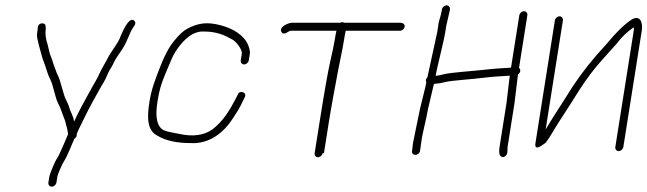

<svg xmlns="http://www.w3.org/2000/svg" viewBox="-20 -550 2421 718"><path d="M190.9 133 194.3 112C196.4 98.3 214.3 59.6 221.3 49.7C230 37.2 251.4 -15.9 257.9 -31C265.3 -35.7 268.3 -41.7 266.8 -49C275.6 -70.5 281.1 -79 297.4 -113.1C316.3 -152.8 335.4 -184.9 353.3 -217.6C365.4 -239.8 372.1 -246.7 381 -269.3C388.7 -289.1 397.6 -297.7 406 -316.6C410.1 -325.7 418 -338.5 429.8 -355.1C441.7 -371.7 451 -388.7 457.9 -406.3C464.9 -423.8 471.5 -437.4 477.8 -447C487.9 -459.3 488.7 -468.3 480.1 -474C466.6 -482.9 448.9 -459.8 426.9 -404.7C420.1 -387.6 392.7 -352.8 384.7 -336.1C376.9 -319.6 357.7 -289.5 350.9 -272.8C344.9 -257.8 330.3 -234.9 323.1 -221.5C305.6 -189.2 276.1 -137.9 257 -95C256.6 -96.3 256.2 -98.8 255.7 -102.5C254.6 -112.2 245.3 -129.4 242 -139L235.9 -157C234 -162.3 230.8 -169.4 226.2 -178.1C217.5 -194.5 206.4 -247.5 198 -264.5C192.9 -274.8 189.3 -283.7 187.1 -291L178.7 -314C176.7 -322 174 -329.7 170.9 -337C164.5 -351.7 162.7 -365.6 158.5 -382C150.8 -404.7 148.3 -425 151.2 -443C151.1 -455.5 149.8 -463.6 135.9 -462.5C125.7 -461.6 120.6 -454.1 120.7 -440C120.1 -436 119.3 -429.9 118.3 -421.8C116.5 -406.8 131.9 -358.7 134.5 -347.5C138.2 -331.6 145.3 -315.2 150.5 -300L157.9 -277C160.6 -269 164.5 -259.8 169.6 -249.4C178.9 -230.4 186.9 -183.5 196.7 -165C208.3 -143.4 211.7 -126.8 221.1 -104.5C226 -92.7 225.5 -86.4 229.4 -75C232.3 -66.5 233 -57 234.6 -48C228.9 -35.2 201.5 31.3 194 41.1C187.2 49.8 166.6 97.5 164.3 112L160.9 133C159.7 140.9 165.6 148 173.6 148C181.5 148 189.7 140.9 190.9 133Z M910.3 -324 914.3 -349C915.5 -357 913.5 -367.7 908.1 -381C893.5 -417.3 852.7 -443.6 803.4 -456C758.4 -467.3 725.4 -466.3 680.4 -442.7C666 -435.2 649.9 -420.3 632 -398C612.6 -375.7 593 -338.2 573.2 -285.5C560.1 -250.6 546.4 -217.5 538.6 -168C528.7 -105.5 531.7 -60.6 569.7 -42C599.8 -24 640.4 -15 691.4 -15C765.7 -10 819.1 -57.6 851.7 -108.5C867.7 -133.5 874.5 -142.3 889.7 -175L895.6 -187C904.6 -205.3 875.1 -214.7 869 -196L863.1 -184C838.6 -137 816.2 -99.2 775.6 -67C743.4 -43.6 701.3 -37.8 649.3 -49.5C641.9 -51.2 630.4 -53.4 614.7 -56.3C599.1 -59.2 588 -64 581.5 -70.8C563.1 -90.2 562.2 -127.3 568.6 -168C578.3 -228.9 585.4 -243.2 620.3 -326C628.4 -345.4 639.6 -363.9 653.9 -381.5C683.5 -418 713.7 -434.8 744.4 -432C777.1 -432 806.9 -424.7 833.9 -410C838.8 -407.3 844.5 -404.3 850.9 -401C861.3 -395.6 886.9 -365.4 884.3 -349L880.3 -324C879.1 -316.1 885 -309 892.9 -309C900.9 -309 909.1 -316.1 910.3 -324Z M1191.4 23 1209.7 -93C1220.6 -161.3 1233.3 -226.6 1244.5 -287C1252.5 -330.4 1259.9 -359 1266.1 -398.5C1268.6 -414.2 1270.9 -426.3 1272.9 -435H1475.9C1483.8 -435 1492 -442.1 1493.3 -450C1494.5 -457.9 1488.6 -465 1475.9 -465H1266.9C1265.1 -466.3 1262.9 -467 1260.2 -467C1257.5 -467 1254.8 -466.3 1251.9 -465H1071.9C1058.9 -465 1022.7 -449.5 1032.1 -431.5C1041.3 -413.9 1058.7 -435 1067.1 -435H1238.1C1236 -425.7 1233.7 -413.5 1231.4 -398.5C1229 -383.5 1223.5 -357.2 1214.9 -319.8C1206.3 -282.2 1193 -206.7 1175 -93L1156.6 23C1155.4 30.9 1161.3 38 1169.2 38C1177.2 38 1185.4 30.9 1186.6 23Z M1632.6 -515 1631.6 -509C1628.1 -486.5 1620.2 -472.8 1618.7 -453L1615.3 -431L1578.3 -261C1575.1 -257.7 1573.3 -254.3 1572.8 -251C1572.2 -247.7 1572.8 -244.7 1574.3 -242C1571.3 -223.1 1554.6 -161.9 1550.6 -143L1524.2 -14C1523.4 -4.7 1522.6 2.3 1521.9 7L1520.8 14C1519.4 22.8 1524.9 29 1533.4 29C1541.9 29 1549.4 22.8 1550.8 14L1551.9 7C1552.7 1.7 1553.7 -5.5 1554.8 -14.5C1559.9 -56.3 1573.7 -99.3 1580.5 -142L1601.7 -232C1602.7 -238.2 1606.8 -237 1615.1 -237.5C1620.8 -237.8 1629.9 -239.5 1642.3 -242.6C1654.7 -245.7 1675.2 -248.4 1703.8 -250.8C1732.5 -253.1 1767.8 -256.7 1809.9 -261.5C1833.6 -264.2 1864 -265.3 1886.3 -267L1874 -164L1848.2 -1C1845.1 18.2 1847 30.2 1853.7 35C1860.4 39.7 1867.1 37.9 1873.8 29.5C1879.6 22.2 1876.8 7.6 1878.2 -1L1904.1 -165L1917.1 -272C1926.8 -278.2 1928.5 -290.3 1920.9 -296L1952.1 -493C1953.3 -500.9 1947.4 -508 1939.5 -508C1931.5 -508 1923.3 -500.9 1922.1 -493L1891 -297C1854 -294.6 1837.3 -294.3 1791 -289.1C1745.1 -283.9 1665 -279 1639.9 -272.4C1628.9 -269.5 1621.4 -267.8 1617.4 -267.5C1613.3 -267.2 1610.6 -266.7 1609.1 -266C1614.8 -301.5 1638.8 -390.2 1645.3 -431L1648.9 -454L1661.6 -509L1662.6 -515C1663.8 -522.9 1657.9 -530 1649.9 -530C1642 -530 1633.8 -522.9 1632.6 -515Z M2055.1 -474 1982.4 -15C1979.1 5.7 1989.4 7 2013.2 -11C2015.9 -13 2018.3 -14.7 2020.5 -16C2029 -27.3 2037.6 -40.3 2046.2 -55C2066 -88.6 2088.6 -122.3 2110.9 -157L2145.6 -212C2173.4 -255.4 2202.5 -294 2233.1 -327.6C2263.6 -361.2 2281.3 -381 2286.3 -387C2305.1 -411.8 2326.4 -432.2 2350 -448C2350.8 -444.7 2350.7 -440.3 2349.9 -435L2281 0C2279.7 7.9 2285.7 15 2293.6 15C2301.5 15 2309.7 7.9 2311 0L2379.9 -435C2384.6 -464.8 2374.7 -494.5 2343.7 -478C2316.3 -460.4 2283.2 -428.1 2244.3 -381C2197.2 -330.6 2155.9 -278.6 2120.6 -225L2085.9 -170C2060.5 -131.3 2038.6 -96.7 2020.5 -66L2085.1 -474C2086.3 -481.9 2080.4 -489 2072.5 -489C2064.5 -489 2056.3 -481.9 2055.1 -474Z"/></svg>

Font: MewTooHand
Style: Ita
Weight: 400
Designer: Mew Too, Robert Jablonski
Version: Version 0.77